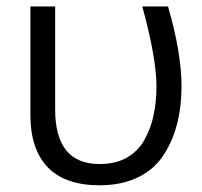

<svg xmlns="http://www.w3.org/2000/svg" viewBox="-20 -545 614 583"><path d="M72.3 -196.3Q72.3 -278.3 72.3 -525.4Q90.8 -525.4 147.5 -525.4Q147.5 -447.3 147.5 -212.9Q147.5 -46.9 282.2 -46.9Q331.1 -46.9 365.2 -66.4Q400.4 -86.9 418.9 -121.1Q438.5 -156.2 446.3 -195.3Q455.1 -235.4 455.1 -282.2Q455.1 -368.2 412.1 -525.4Q438.5 -525.4 490.2 -525.4Q531.2 -383.8 531.2 -282.2Q531.2 -220.7 517.6 -168.9Q504.9 -117.2 476.6 -74.2Q449.2 -31.2 399.4 -6.8Q349.6 17.6 282.2 17.6Q177.7 17.6 125 -37.1Q72.3 -91.8 72.3 -196.3Z"/></svg>

Font: Gothic A1
Style: Regular
Weight: 400
Designer: HanYang I&C Co.,Ltd.
Version: Version 2.50